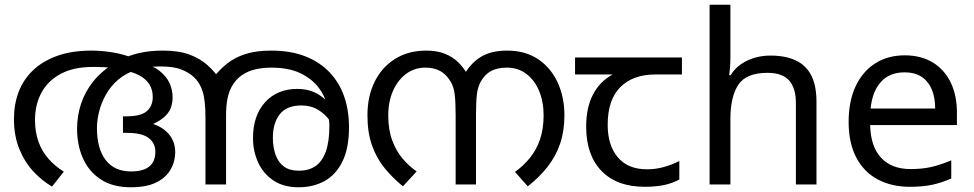

<svg xmlns="http://www.w3.org/2000/svg" viewBox="-20 -780 4118 812"><path d="M367 -566Q411 -566 458.5 -558Q506 -550 546 -533Q551 -531 558 -525.5Q565 -520 570 -518Q625 -504 655 -480Q685 -456 697.5 -427.5Q710 -399 710 -368Q710 -344 702 -323Q694 -302 674.5 -285Q655 -268 622 -253L626 -256Q670 -242 695.5 -211Q721 -180 721 -136Q721 -97 701.5 -63Q682 -29 641 -8.5Q600 12 533 12Q457 12 406.5 -21Q356 -54 331 -110Q306 -166 306 -235Q306 -291 323 -342Q340 -393 375.5 -437Q411 -481 468 -515Q473 -518 478 -521Q483 -524 488 -527Q524 -545 568 -555.5Q612 -566 669 -566Q737 -566 782 -549Q827 -532 857.5 -504.5Q888 -477 910 -444L936 -247V0H849V-281Q849 -355 837 -393Q825 -431 800 -454Q778 -474 746 -486.5Q714 -499 657 -499Q630 -499 605.5 -495.5Q581 -492 561 -486Q514 -472 481 -444Q448 -416 428 -380Q408 -344 399 -307.5Q390 -271 390 -239Q390 -151 427 -103Q464 -55 534 -55Q586 -55 611.5 -76Q637 -97 637 -138Q637 -175 608.5 -196.5Q580 -218 519 -218H500V-288H514Q576 -288 601 -310Q626 -332 626 -369Q626 -416 593.5 -444.5Q561 -473 497 -484Q458 -494 428 -495.5Q398 -497 374 -497Q291 -497 236.5 -467.5Q182 -438 155 -387.5Q128 -337 128 -273Q128 -221 143 -180Q158 -139 185.5 -108Q213 -77 250 -54L200 9Q157 -16 120.5 -55.5Q84 -95 61.5 -150.5Q39 -206 39 -277Q39 -339 59 -391.5Q79 -444 120 -483Q161 -522 222.5 -544Q284 -566 367 -566ZM1243 12Q1179 12 1136 -17Q1093 -46 1071.5 -93.5Q1050 -141 1050 -196Q1050 -291 1101 -347.5Q1152 -404 1238 -404Q1294 -404 1335.5 -375Q1377 -346 1401 -301Q1425 -256 1427 -206L1402 -209Q1395 -240 1375.5 -268.5Q1356 -297 1325.5 -315.5Q1295 -334 1255 -334Q1192 -334 1163 -296.5Q1134 -259 1134 -198Q1134 -157 1145.5 -125Q1157 -93 1181 -75.5Q1205 -58 1244 -58Q1285 -58 1313.5 -77Q1342 -96 1357.5 -138Q1373 -180 1373 -248Q1373 -259 1371.5 -271.5Q1370 -284 1368 -298Q1367 -306 1366 -316Q1365 -326 1363 -335Q1355 -373 1327.5 -409.5Q1300 -446 1251 -470Q1202 -494 1127 -494Q1084 -494 1049.5 -484Q1015 -474 989 -451Q973 -436 961 -415.5Q949 -395 942.5 -365Q936 -335 936 -289V-204L884 -454Q909 -486 941 -511.5Q973 -537 1018 -551.5Q1063 -566 1127 -566Q1209 -566 1270.5 -542Q1332 -518 1373.5 -474.5Q1415 -431 1435.5 -372Q1456 -313 1456 -242Q1456 -153 1428 -96.5Q1400 -40 1352 -14Q1304 12 1243 12Z M1783 -566Q1829 -566 1862 -552.5Q1895 -539 1918 -516.5Q1941 -494 1957 -465L1944 -466Q1975 -518 2018 -542Q2061 -566 2125 -566Q2202 -566 2256 -529.5Q2310 -493 2338.5 -431Q2367 -369 2367 -292Q2367 -226 2349 -173Q2331 -120 2296.5 -75.5Q2262 -31 2212 8L2158 -53Q2193 -78 2220.5 -111.5Q2248 -145 2263.5 -189.5Q2279 -234 2279 -292Q2279 -350 2260 -395.5Q2241 -441 2206 -467.5Q2171 -494 2124 -494Q2083 -494 2056.5 -479.5Q2030 -465 2014 -436Q2001 -414 1997 -382Q1993 -350 1993 -291V0H1907V-291Q1907 -348 1903 -381Q1899 -414 1885 -436Q1868 -465 1842 -479.5Q1816 -494 1779 -494Q1733 -494 1697.5 -467.5Q1662 -441 1642 -395.5Q1622 -350 1622 -292Q1622 -232 1638.5 -187Q1655 -142 1682 -110Q1709 -78 1742 -55L1684 8Q1641 -27 1607 -68.5Q1573 -110 1553.5 -164.5Q1534 -219 1534 -292Q1534 -373 1564.5 -434.5Q1595 -496 1651 -531Q1707 -566 1783 -566Z M2707 10Q2589 10 2524 -57Q2459 -124 2459 -245Q2459 -325 2488 -380.5Q2517 -436 2571 -465H2412V-537H2864V-465H2751Q2657 -465 2603.5 -411.5Q2550 -358 2550 -252Q2550 -165 2593 -114.5Q2636 -64 2716 -64Q2753 -64 2787 -73.5Q2821 -83 2853 -99V-21Q2824 -5 2789 2.5Q2754 10 2707 10Z M3069 -537Q3069 -518 3067.5 -498Q3066 -478 3064 -462H3070Q3087 -490 3113 -508Q3139 -526 3171 -535.5Q3203 -545 3237 -545Q3302 -545 3345.5 -524.5Q3389 -504 3411 -461Q3433 -418 3433 -349V0H3346V-343Q3346 -408 3317 -440Q3288 -472 3226 -472Q3136 -472 3102.5 -421.5Q3069 -371 3069 -277V0H2981V-760H3069Z M3806 -546Q3875 -546 3924.5 -516Q3974 -486 4000.5 -431.5Q4027 -377 4027 -304V-251H3660Q3662 -160 3706.5 -112.5Q3751 -65 3831 -65Q3882 -65 3921.5 -74.5Q3961 -84 4003 -102V-25Q3962 -7 3922 1.5Q3882 10 3827 10Q3751 10 3692.5 -21Q3634 -52 3601.5 -113.5Q3569 -175 3569 -264Q3569 -352 3598.5 -415Q3628 -478 3681.5 -512Q3735 -546 3806 -546ZM3805 -474Q3742 -474 3705.5 -433.5Q3669 -393 3662 -321H3935Q3935 -367 3921 -401Q3907 -435 3878.5 -454.5Q3850 -474 3805 -474Z"/></svg>

Font: lmalayalam05
Style: Book
Weight: 400
Designer: Jelle Bosma - Monotype Design Team
Foundry: Monotype Imaging Inc.
Version: Version 2.003